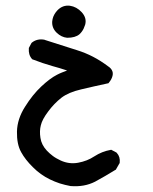

<svg xmlns="http://www.w3.org/2000/svg" viewBox="-20 -324 540 679"><path d="M229.5 334Q219.7 332 210.2 329.8Q200.7 327.6 191.7 324.7Q182.6 321.8 173.8 318.1Q165 314.5 156.7 310.5Q122.6 293.9 96.2 267.1Q69.3 240.7 54.7 213.9Q39.1 186 40 141.4Q41 96.7 68.4 53.7Q95.2 10.7 126 -18.1Q156.7 -46.9 181.6 -59.6Q185.5 -61.5 189.9 -63.7Q194.3 -65.9 199 -67.6Q203.6 -69.3 208 -71Q212.4 -72.8 217.3 -74.7Q190.9 -83.5 165.5 -90.3Q130.9 -100.1 95.7 -113.8L94.2 -114.3L93.3 -115.2Q86.4 -123 83.7 -132.6Q81.1 -142.1 82 -152.8V-154.3L82.5 -155.3L91.3 -171.9L92.3 -172.9L93.3 -173.8Q111.8 -188 136.7 -183.6H137.2L137.7 -183.1Q194.3 -164.6 252.4 -146.5Q311 -128.4 361.8 -89.8Q364.3 -87.9 366.7 -86.4Q372.1 -82 375 -77.1Q377.9 -72.3 378.7 -66.9Q379.4 -61.5 377.9 -55.7Q376.5 -49.8 373.3 -43.7Q370.1 -37.6 364.7 -31.2L363.8 -29.8L361.8 -29.3Q312 -18.6 266.6 -7.8Q222.2 2.4 196.8 22Q171.4 42 150.4 70.3Q129.4 98.1 124.5 118.7Q119.1 139.2 123 163.6Q126.5 188 145.5 208.5Q150.4 213.9 155.8 218.5Q161.1 223.1 167.2 227.8Q173.3 232.4 180.4 236.3Q187.5 240.2 194.8 243.7Q224.6 257.3 256.3 251.5Q288.6 245.6 313.5 229Q340.8 211.4 371.1 206.1L373 205.6L375 206.5L391.6 215.3L392.1 215.8L393.1 216.8Q405.8 230.5 403.3 251.5V252.9L402.3 253.9L390.6 274.4L390.1 275.9L388.7 276.4Q370.6 287.6 352.5 298.1Q334.5 308.6 316.4 318.4Q297.4 328.1 275.9 332Q254.4 335.9 230 334ZM217.3 -190.4Q196.8 -192.4 180.2 -208.5Q163.1 -225.1 164.6 -248Q165 -252.4 166 -256.8Q167 -261.2 168.5 -265.1Q169.9 -269 172.4 -273.2Q174.8 -277.3 177.5 -281Q180.2 -284.7 183.6 -288.1Q192.9 -297.4 203.6 -301.3Q214.4 -305.2 227.1 -303.7Q251 -300.3 269 -280.8Q287.6 -260.3 281.2 -236.8Q278.8 -229.5 275.9 -223.1Q272.9 -216.8 269 -211.7Q265.1 -206.5 260.7 -202.6Q246.1 -190.4 217.8 -190.4Z"/></svg>

Font: NaikaiFont
Style: SemiBold
Weight: 600
Version: Version 1.89